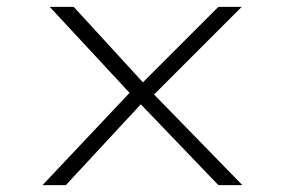

<svg xmlns="http://www.w3.org/2000/svg" viewBox="-20 -540 831 560"><path d="M617 0 378 -249 372 -254 125 -520H195L415 -280L418 -276L687 0ZM104 0 370 -282 402 -248 172 0ZM421 -256 387 -290 617 -520H685Z"/></svg>

Font: Lexend Mega ExtraLight
Style: Regular
Weight: 250
Version: Version 1.007